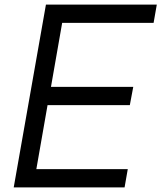

<svg xmlns="http://www.w3.org/2000/svg" viewBox="-20 -820 706 840"><path d="M40 0H525L539 -80H139L188 -360H548L563 -440H203L252 -720H652L666 -800H181Z"/></svg>

Font: Gauge
Style: Italic
Weight: 400
Italic angle: -80°
Designer: Daniel Pimley
Foundry: Daniel Pimley
Version: Version 1.000;PS 001.001;hotconv 1.0.56